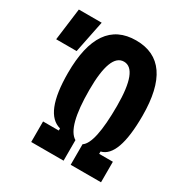

<svg xmlns="http://www.w3.org/2000/svg" viewBox="-172 -832 921 961"><g transform="rotate(30 288.5 -351.5)"><path d="M231 -89.8V-130.9Q126.5 -158.2 126.5 -391.6Q126.5 -703.1 341.8 -703.1Q557.1 -703.1 557.1 -391.6Q557.1 -154.3 464.4 -132.3V-93.8L368.2 -118.7Q421.9 -153.4 421.9 -371.1Q421.9 -580.6 341.8 -580.6Q261.7 -580.6 261.7 -371.1Q261.7 -157.4 327.1 -118.7ZM140.1 0V-118.7H327.1V0ZM368.2 0V-118.7H543.5V0ZM-8.8 -507.8 15.1 -693.4H147L109.4 -507.8Z"/></g></svg>

Font: Cascadia Code PL
Style: Regular
Weight: 400
Monospace: yes
Designer: Aaron Bell
Foundry: Saja Typeworks
Version: Version 2102.003